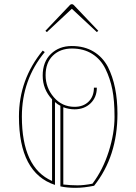

<svg xmlns="http://www.w3.org/2000/svg" viewBox="-20 -887 655 922"><path d="M71 -327Q71 -505 185 -644L195 -637Q85 -504 85 -327Q85 -82 230 -18V-410Q185 -458 185 -524Q185 -590 224.5 -628Q264 -666 324.5 -666Q385 -666 429 -639.5Q473 -613 498 -566Q544 -475 544 -341Q544 -136 432 5Q383 15 342.5 15Q302 15 270 8V-379Q257 -385 244 -397V1Q71 -56 71 -327ZM338 -362Q311 -362 284 -372V-1Q320 3 352 3Q384 3 424 -5Q474 -71 502 -159Q530 -247 530 -325.5Q530 -404 519.5 -457Q509 -510 486.5 -556Q464 -602 423 -628Q382 -654 325.5 -654Q269 -654 234 -620Q199 -586 199 -526Q199 -466 238.5 -420Q278 -374 338 -374Q380 -374 405.5 -399Q431 -424 431 -466H445Q445 -420 415 -391Q385 -362 338 -362ZM334 -863 452 -739 445 -733 325 -845 205 -733 198 -739 316 -863Q320 -867 325 -867Q330 -867 334 -863Z"/></svg>

Font: Almendra Display
Style: Regular
Weight: 400
Designer: Ana Sanfelippo
Foundry: Ana Sanfelippo
Version: Version 1.004